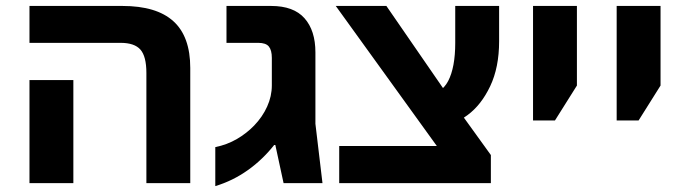

<svg xmlns="http://www.w3.org/2000/svg" viewBox="-20 -622 2328 652"><path d="M477.1 0V-374.2Q477.1 -430.4 456.9 -453.5Q436.7 -476.5 389.6 -476.5H80.1V-601.8H395.6Q511.4 -601.8 568.7 -550Q626.1 -498.1 626.1 -391.2V0ZM80.1 0V-350.1H229.1V0Z M711.1 10V-122.4Q751.1 -130.5 784.5 -150Q818 -169.6 843 -195.6Q871.1 -224.7 887.1 -259.9Q903.1 -295 903.1 -332.2V-425.3Q903.1 -451.5 893 -464Q882.9 -476.5 856.9 -476.5H749.1V-601.8H900.6Q977.2 -601.8 1014.1 -560Q1051.1 -518.2 1051.1 -444.2V-201.6L1075.1 0H943L915 -129.6H911Q892 -105.4 869.4 -83.8Q846.9 -62.1 821.4 -44.1Q795.9 -26 768.4 -12.5Q740.9 1 711.1 10Z M1548.7 -8 1120.2 -601.8H1292.1L1517 -275.6L1646.9 -95.5ZM1131.9 0V-126.3H1609.2L1646.9 -95.5V0ZM1470.7 -196.2 1421 -299.6Q1449.9 -299.8 1469.9 -311.8Q1489.9 -323.9 1501.9 -346.9Q1513.9 -369.9 1519.9 -402.4Q1525.9 -434.9 1525.9 -475.8V-601.8H1674.9V-481.8Q1674.9 -393.1 1644.6 -329.3Q1614.3 -265.5 1567.5 -231Q1520.7 -196.5 1470.7 -196.2Z M1790.1 -213V-601.8H1939.1V-331.5L1864.6 -213Z M2074.1 -213V-601.8H2223.1V-331.5L2148.6 -213Z"/></svg>

Font: Noto Sans Hebrew
Style: Regular
Weight: 400
Designer: Monotype Design Team
Foundry: Monotype Imaging Inc.
Version: Version 2.003;January 10, 2023;FontCreator 14.0.0.2877 64-bi